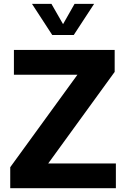

<svg xmlns="http://www.w3.org/2000/svg" viewBox="-20 -997 668 1017"><path d="M593.8 0H34.2V-111.3L390.1 -601.1H53.7V-732.4H587.4V-616.2L235.4 -131.3H593.8ZM370.6 -811.5H256.8L149.4 -976.6H252.4L314 -869.1L375 -976.6H478.5Z"/></svg>

Font: Kumbh Sans
Style: Bold
Weight: 700
Version: Version 1.005